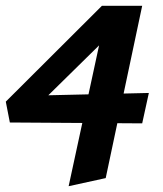

<svg xmlns="http://www.w3.org/2000/svg" viewBox="-24 -445 563 663"><path d="M213 198 333 -357 386 -355 90 -64 56 -114 490 -124 467 -19 10 -22 -4 -94 328 -425H467L341 170Z"/></svg>

Font: Ysabeau ExtraBold
Style: Italic
Weight: 800
Italic angle: -12°
Designer: Christian Thalmann (Catharsis Fonts)
Version: Version 2.002